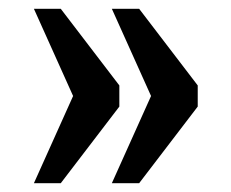

<svg xmlns="http://www.w3.org/2000/svg" viewBox="-20 -488 525 436"><path d="M234 -72 323 -270 234 -468H296L429 -294V-246L296 -72ZM57 -72 146 -270 57 -468H118L251 -294V-246L118 -72Z"/></svg>

Font: Noto Serif Lao Condensed
Style: Bold
Weight: 700
Width: 3
Designer: Monotype Design Team
Foundry: Monotype Imaging Inc.
Version: Version 2.003; ttfautohint (v1.8.4.7-5d5b)